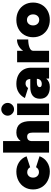

<svg xmlns="http://www.w3.org/2000/svg" viewBox="1083 -1871 800 3006"><g transform="rotate(-90 1483.0 -368.0)"><path d="M20 -250Q20 -326 56 -385.5Q92 -445 155.5 -478.5Q219 -512 300 -512Q381 -512 446 -470Q511 -428 539 -352L367 -296Q359 -316 337.5 -329Q316 -342 290 -342Q253 -342 229 -316.5Q205 -291 205 -250Q205 -210 229.5 -184Q254 -158 292 -158Q317 -158 338 -171Q359 -184 368 -204L540 -149Q512 -73 447.5 -30.5Q383 12 302 12Q221 12 156.5 -21.5Q92 -55 56 -114.5Q20 -174 20 -250Z M597 -720H777V-444Q827 -512 910 -512Q1002 -512 1046 -456.5Q1090 -401 1090 -286V0H910V-256Q910 -301 894.5 -322Q879 -343 847 -343Q777 -343 777 -266V0H597Z M1185 -500H1365V0H1185ZM1175 -648Q1175 -689 1205 -718.5Q1235 -748 1275 -748Q1316 -748 1345.5 -718.5Q1375 -689 1375 -648Q1375 -608 1345.5 -578Q1316 -548 1275 -548Q1235 -548 1205 -578Q1175 -608 1175 -648Z M1755 -44Q1710 12 1624 12Q1536 12 1488 -27.5Q1440 -67 1440 -141Q1440 -218 1487.5 -256Q1535 -294 1624 -294H1750Q1747 -330 1730.5 -349Q1714 -368 1676 -368Q1635 -368 1608 -328L1451 -378Q1483 -441 1539.5 -476.5Q1596 -512 1672 -512Q1751 -512 1808 -483Q1865 -454 1895.5 -402Q1926 -350 1926 -281V0H1757ZM1671 -114Q1708 -114 1730 -135Q1752 -156 1752 -191H1695Q1660 -191 1641 -179Q1622 -167 1622 -145Q1622 -130 1635 -122Q1648 -114 1671 -114Z M2011 -500H2191V-406Q2222 -452 2269 -477Q2316 -502 2368 -502V-326Q2293 -326 2242 -306Q2191 -286 2191 -251V0H2011Z M2403 -250Q2403 -326 2437.5 -385.5Q2472 -445 2533.5 -478.5Q2595 -512 2674 -512Q2753 -512 2815 -478.5Q2877 -445 2911.5 -385.5Q2946 -326 2946 -250Q2946 -174 2911.5 -114.5Q2877 -55 2815.5 -21.5Q2754 12 2676 12Q2597 12 2535 -21.5Q2473 -55 2438 -114.5Q2403 -174 2403 -250ZM2676 -154Q2713 -154 2737 -181Q2761 -208 2761 -250Q2761 -292 2736.5 -319Q2712 -346 2674 -346Q2636 -346 2612 -319Q2588 -292 2588 -250Q2588 -208 2612.5 -181Q2637 -154 2676 -154Z"/></g></svg>

Font: Oak Sans Black
Style: Regular
Weight: 900
Designer: Erik Kennedy, Walven
Foundry: Erik Kennedy, Walven
Version: Version 1.000